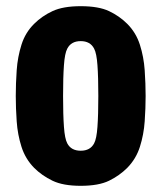

<svg xmlns="http://www.w3.org/2000/svg" viewBox="-20 -586 522 621"><path d="M31 -275.5Q31 -315.5 34 -358.8Q37 -402 49.5 -441.5Q62 -481 90.5 -509Q115.5 -534 149.8 -550Q184 -566 241 -566Q299 -566 332.8 -550Q366.5 -534 391.5 -509Q420 -480.5 432.5 -441.2Q445 -402 448 -358.8Q451 -315.5 451 -275.5Q451 -236.5 448 -193.5Q445 -150.5 432.5 -111.2Q420 -72 391.5 -43Q366.5 -18 332.8 -1.5Q299 15 241 15Q184 15 149.8 -1.5Q115.5 -18 90.5 -43Q62 -72 49.5 -111.2Q37 -150.5 34 -193.5Q31 -236.5 31 -275.5ZM184 -275.5Q184 -214.5 186.8 -176Q189.5 -137.5 197.5 -122.5Q210 -98.5 241 -98.5Q272 -98.5 284.5 -122.5Q292.5 -137.5 295.2 -176Q298 -214.5 298 -275.5Q298 -336.5 295.2 -375Q292.5 -413.5 284.5 -428.5Q272 -453 241 -453Q210 -453 197.5 -428.5Q189.5 -413.5 186.8 -375Q184 -336.5 184 -275.5Z"/></svg>

Font: Signika SC
Style: Bold
Weight: 700
Designer: Anna Giedryś
Foundry: Anna Giedryś
Version: Version 2.000; ttfautohint (v1.8.3) -l 8 -r 50 -G 200 -x 9 -